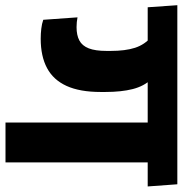

<svg xmlns="http://www.w3.org/2000/svg" viewBox="-26 -678 681 716"><g transform="rotate(90 315.0 -320.5)"><path d="M563 -568H414.5V0H563ZM383.7 -530.3H652.8L644.7 -640.8H375.6ZM-15.4 -530.3H609.5L601.4 -640.8H-23.1ZM252.6 -544.1H94.7Q123.9 -519.3 135.7 -483.1Q147.4 -446.9 147.4 -392V-377.1Q147.4 -335 137.8 -310.4Q128.1 -285.8 108.4 -275.4Q88.8 -265 58.8 -265Q49.2 -265 40 -265.9Q30.8 -266.8 22.2 -268.5L31.3 -140.8Q46.2 -135.6 64.3 -133.5Q82.4 -131.3 102 -131.3Q167.2 -131.3 211.3 -154.9Q255.5 -178.4 278 -227.9Q300.5 -277.4 300.5 -354.7V-372.2Q300.5 -431.9 289.7 -474.3Q279 -516.6 252.6 -544.1Z"/></g></svg>

Font: Anek Devanagari Medium
Style: Regular
Weight: 500
Designer: Kailash Malviya (Devanagari) & Yesha Goshar (Latin)
Foundry: Ek Type
Version: Version 1.003